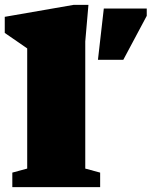

<svg xmlns="http://www.w3.org/2000/svg" viewBox="-22 -767 622 787"><path d="M327.5 -76 388.5 -59.5V0H28.5V-59.5L89.5 -76V-568.5Q80 -575 53.5 -593.5Q27 -612 -2.5 -632V-698L279.5 -747H340.5L327.5 -597ZM379.5 -522 403.5 -732H579.5V-702L483.5 -522Z"/></svg>

Font: Newsreader Caption ExtraBold
Style: Regular
Weight: 800
Designer: Hugues Gentile
Foundry: Production Type
Version: Version 1.001